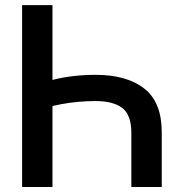

<svg xmlns="http://www.w3.org/2000/svg" viewBox="-20 -748 735 768"><path d="M627 0H505.4V-215.8Q505.4 -288.6 469 -316.2Q432.6 -343.8 361.8 -343.8Q327.1 -343.8 292.2 -340.6Q257.3 -337.4 226.1 -331.5Q194.8 -325.7 169.4 -318.4V-422.4Q188 -428.2 209.7 -433.1Q231.4 -438 255.9 -441.4Q280.3 -444.8 306.9 -446.8Q333.5 -448.7 361.8 -448.7Q486.8 -448.7 556.9 -394Q627 -339.4 627 -219.2ZM189.9 0H68.4V-727.5H189.9Z"/></svg>

Font: Inter Cardless Tabular Medium
Style: Regular
Weight: 500
Designer: Rasmus Andersson
Foundry: rsms
Version: Version 4.000;git-4fc901f